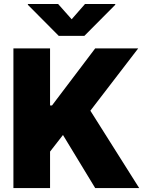

<svg xmlns="http://www.w3.org/2000/svg" viewBox="-20 -952 730 972"><path d="M47.9 -707H233.4V-418H243.2L461.9 -707H679.7L437.5 -391.6L684.6 0H461.9L298.8 -268.6L233.4 -184.6V0H47.9ZM342.8 -854.5 410.2 -931.6H563.5V-927.7L407.2 -770.5H277.3L121.1 -927.7V-931.6H274.4Z"/></svg>

Font: Pretendard Std Black
Style: Regular
Weight: 900
Designer: Base glyphs from Inter by Rasmus Andersson; Hangeul glyphs from Noto Sans CJK(Source Han Sans) by Jang Soo-young and Kan
Foundry: Kil Hyung-jin
Version: Version 1.309